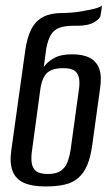

<svg xmlns="http://www.w3.org/2000/svg" viewBox="-20 -666 405 693"><path d="M144 7Q96 7 66.5 -6Q37 -19 25.5 -48.5Q14 -78 21 -125L71 -483Q78 -533 94 -562.5Q110 -592 137 -605.5Q164 -619 204 -619Q220 -619 238 -620.5Q256 -622 274 -625Q292 -628 308 -631.5Q324 -635 334 -638.5Q344 -642 348 -646Q347 -638 346 -629.5Q345 -621 343 -611Q342 -599 320.5 -586Q299 -573 258 -573H244Q214 -573 194 -565.5Q174 -558 163.5 -540Q153 -522 147 -491L138 -424Q150 -442 174.5 -456Q199 -470 240 -470Q280 -470 304.5 -457Q329 -444 338.5 -417Q348 -390 341 -345L313 -143Q307 -99 295 -70.5Q283 -42 263.5 -24.5Q244 -7 214.5 0Q185 7 144 7ZM153 -38Q183 -38 199.5 -49.5Q216 -61 223.5 -81Q231 -101 235 -126L264 -337Q268 -360 266 -379Q264 -398 251.5 -409Q239 -420 208 -420Q182 -420 166 -413Q150 -406 142.5 -394.5Q135 -383 131.5 -371Q128 -359 126 -347L96 -126Q92 -101 94 -81Q96 -61 109 -49.5Q122 -38 153 -38Z"/></svg>

Font: Alumni Sans Medium
Style: Italic
Weight: 500
Italic angle: -8°
Designer: Robert E. Leuschke
Foundry: Robert E. Leuschke
Version: Version 1.016